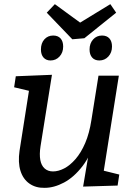

<svg xmlns="http://www.w3.org/2000/svg" viewBox="-20 -894 649 924"><path d="M195 10Q152 11 121.5 -10.5Q91 -32 78.5 -72Q66 -112 74 -168L122 -474L132 -454L48 -474L56 -527L230 -534L175 -190Q169 -151 174 -124Q179 -97 195 -83Q211 -69 235 -69Q261 -69 289 -83.5Q317 -98 343.5 -128.5Q370 -159 390 -205.5Q410 -252 420 -317L454 -530H552L477 -57L465 -76L554 -54L546 -1L380 4L412 -186L442 -235Q419 -149 377.5 -95Q336 -41 288 -15.5Q240 10 195 10ZM328 -705 205 -833 244 -874 396 -763 331 -764 511 -874 539 -833 386 -710ZM223 -603Q202 -603 189.5 -617Q177 -631 177 -656Q177 -686 193.5 -704.5Q210 -723 236 -723Q259 -723 271.5 -709Q284 -695 284 -670Q284 -641 266.5 -622Q249 -603 223 -603ZM458 -603Q436 -603 423.5 -617Q411 -631 411 -656Q411 -685 428 -704Q445 -723 471 -723Q494 -723 506.5 -709Q519 -695 519 -670Q519 -641 501.5 -622Q484 -603 458 -603Z"/></svg>

Font: Bitter Thin Medium
Style: Italic
Weight: 500
Italic angle: -9°
Version: Version 3.021